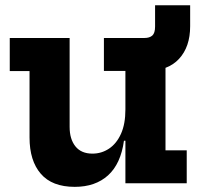

<svg xmlns="http://www.w3.org/2000/svg" viewBox="-20 -695 760 728"><path d="M455.5 -426H374V-551H607.5V-125H688V0H455.5ZM244 -551V-214Q244 -167.5 266 -140Q288 -112.5 330.5 -112.5Q365 -112.5 393.5 -131.5Q422 -150.5 438.8 -187.8Q455.5 -225 455.5 -280L482 -161.5H450Q438 -74 389.8 -30.2Q341.5 13.5 263.5 13.5Q177.5 13.5 134.8 -36Q92 -85.5 92 -173.5V-425.5H17V-551ZM701 -675V-595.5Q701 -517.5 658.8 -471.8Q616.5 -426 535.5 -426H481.5L528 -551Q547 -551 557.5 -560.2Q568 -569.5 568 -594.5V-675Z"/></svg>

Font: Hepta Slab ExtraLight
Style: Bold
Weight: 700
Version: Version 1.102